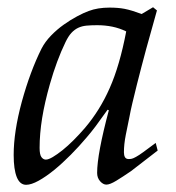

<svg xmlns="http://www.w3.org/2000/svg" viewBox="-20 -497 484 528"><path d="M408.2 -104 413.6 -83 340.3 -26.4Q317.4 -10.7 299.8 0Q282.2 10.7 272.5 10.7Q263.7 10.7 255.4 1.5Q247.1 -7.8 247.1 -21.5Q247.1 -73.2 279.3 -193.8L275.9 -195.3Q257.3 -168.9 243.2 -150.1Q229 -131.3 218.3 -119.1Q197.8 -94.7 174.6 -71.3Q151.4 -47.9 128.9 -29.5Q106.4 -11.2 86.2 0Q65.9 11.2 51.8 11.2Q34.7 11.2 26.1 -10Q17.6 -31.2 17.6 -70.8Q17.6 -134.8 40 -217.3Q63 -300.8 94.2 -363.3Q104 -382.3 120.4 -399.2Q136.7 -416 155.3 -429.2Q173.8 -442.4 192.1 -452.1Q210.4 -461.9 224.1 -466.8Q248.5 -476.1 281.2 -476.1Q293 -476.1 302.7 -475.3Q312.5 -474.6 322.5 -472.7Q332.5 -470.7 343.8 -467.3Q355 -463.9 369.6 -458.5L400.9 -477.1L411.6 -468.3Q396 -413.6 382.3 -363.3Q368.7 -313 356.4 -264.2Q349.1 -234.9 344 -213.4Q338.9 -191.9 336.4 -177.7Q331.1 -151.9 325.9 -126Q320.8 -100.1 320.8 -78.1Q320.8 -69.8 323.7 -64.7Q326.7 -59.6 334 -59.6Q338.4 -59.6 342.5 -60.5Q346.7 -61.5 354.2 -65.7Q361.8 -69.8 374.3 -78.9Q386.7 -87.9 408.2 -104ZM327.1 -410.6Q309.1 -419.4 289.1 -423.6Q269 -427.7 247.1 -427.7Q230.5 -427.7 217.8 -426.5Q205.1 -425.3 194.8 -420.4Q184.6 -415.5 176.3 -406.5Q168 -397.5 160.2 -381.3Q147.9 -356 137.2 -327.1Q126.5 -298.3 117.2 -265.6Q103 -215.8 95.9 -172.4Q88.9 -128.9 88.9 -90.3Q88.9 -71.8 94 -64.9Q99.1 -58.1 106 -58.1Q113.3 -58.1 125.2 -65.2Q137.2 -72.3 151.9 -84Q166.5 -95.7 182.4 -111.6Q198.2 -127.4 213.4 -145Q254.9 -193.8 281.7 -254.9Q309.1 -316.4 327.1 -410.6Z"/></svg>

Font: XB Kayhan
Style: Italic
Weight: 400
Italic angle: -12°
Designer: Behnam
Foundry: Irmug
Version: Version 7.300 2009